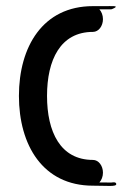

<svg xmlns="http://www.w3.org/2000/svg" viewBox="-20 -606 445 632"><path d="M307.2 -5.4C314.3 -13.3 318.9 -24.9 318.9 -37.6C318.9 -60.1 304.8 -79.6 285.9 -79.6C178.6 -79.6 134.8 -172.1 134.8 -290.3C134.8 -408.5 178.6 -501 285.9 -501C304.8 -501 318.9 -520.5 318.9 -543C318.9 -555.7 314.3 -567.3 307.2 -575.2C320.3 -575.2 336.6 -575.3 347 -575.4C347 -575.4 367 -582.7 359.3 -585.3C356.3 -586.3 339.6 -585.8 285.9 -585.8C120.7 -585.8 42.3 -451.8 42.3 -290.3C42.3 -128.8 120.7 5.2 285.9 5.2C333.9 5.2 362.7 9.3 362.7 0C362.7 -8.8 348.2 -5.2 347 -5.2C336.6 -5.3 320.3 -5.4 307.2 -5.4Z"/></svg>

Font: Hi.
Style: Bold
Weight: 400
Designer: Mew Too, Robert Jablonski
Foundry: Cannot Into Space Fonts
Version: Version 1.996